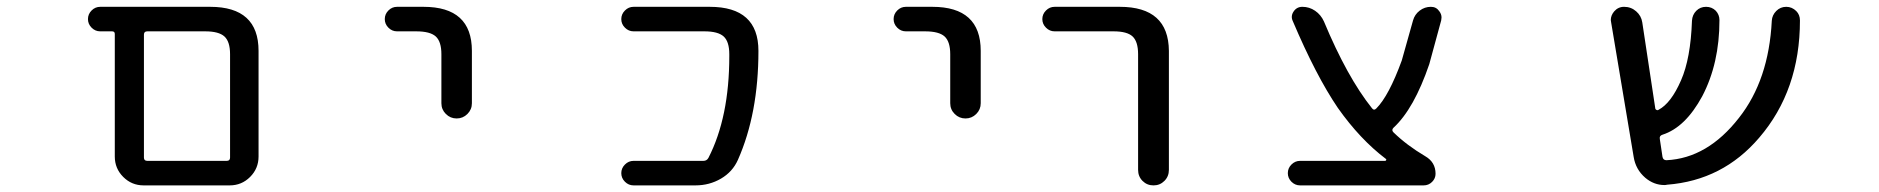

<svg xmlns="http://www.w3.org/2000/svg" viewBox="-20 -567 5540 566"><path d="M403.3 -20.5Q368.2 -20.5 343.3 -45.4Q318.4 -70.3 318.4 -105.5V-466.8Q318.4 -474.6 310.5 -474.6H275.4Q260.7 -474.6 250 -485.4Q239.3 -496.1 239.3 -510.7Q239.3 -525.4 250 -536.1Q260.7 -546.9 275.4 -546.9H599.6Q742.2 -546.9 742.2 -417V-105.5Q742.2 -70.3 717.3 -45.4Q692.4 -20.5 657.2 -20.5ZM658.2 -407.2Q658.2 -444.3 641.6 -459.5Q625 -474.6 585 -474.6H414.1Q404.3 -474.6 404.3 -464.8V-102.5Q404.3 -92.8 414.1 -92.8H648.4Q658.2 -92.8 658.2 -102.5Z M1150.4 -474.6Q1135.7 -474.6 1125 -485.4Q1114.3 -496.1 1114.3 -510.7Q1114.3 -525.4 1125 -536.1Q1135.7 -546.9 1150.4 -546.9H1228.5Q1371.1 -546.9 1371.1 -417V-262.7Q1371.1 -244.1 1357.9 -231Q1344.7 -217.8 1326.2 -217.8Q1307.6 -217.8 1294.4 -231Q1281.2 -244.1 1281.2 -262.7V-407.2Q1281.2 -444.3 1264.6 -459.5Q1248 -474.6 1207 -474.6Z M2072.3 -546.9Q2215.8 -546.9 2215.8 -417Q2215.8 -232.4 2155.3 -95.7Q2139.6 -60.5 2105.5 -40.5Q2071.3 -20.5 2030.3 -20.5H1847.7Q1833 -20.5 1822.3 -31.2Q1811.5 -42 1811.5 -56.6Q1811.5 -71.3 1822.3 -82Q1833 -92.8 1847.7 -92.8H2053.7Q2063.5 -92.8 2068.4 -101.6Q2129.9 -221.7 2129.9 -401.4Q2129.9 -404.3 2129.9 -407.2Q2129.9 -444.3 2113.3 -459.5Q2096.7 -474.6 2056.6 -474.6H1847.7Q1833 -474.6 1822.3 -485.4Q1811.5 -496.1 1811.5 -510.7Q1811.5 -525.4 1822.3 -536.1Q1833 -546.9 1847.7 -546.9Z M2650.4 -474.6Q2635.7 -474.6 2625 -485.4Q2614.3 -496.1 2614.3 -510.7Q2614.3 -525.4 2625 -536.1Q2635.7 -546.9 2650.4 -546.9H2728.5Q2871.1 -546.9 2871.1 -417V-262.7Q2871.1 -244.1 2857.9 -231Q2844.7 -217.8 2826.2 -217.8Q2807.6 -217.8 2794.4 -231Q2781.2 -244.1 2781.2 -262.7V-407.2Q2781.2 -444.3 2764.6 -459.5Q2748 -474.6 2707 -474.6Z M3088.9 -474.6Q3074.2 -474.6 3063.5 -485.4Q3052.7 -496.1 3052.7 -510.7Q3052.7 -525.4 3063.5 -536.1Q3074.2 -546.9 3088.9 -546.9H3281.2Q3424.8 -546.9 3425.8 -417V-66.4Q3425.8 -46.9 3412.6 -33.7Q3399.4 -20.5 3380.4 -20.5Q3361.3 -20.5 3348.1 -33.7Q3335 -46.9 3335 -66.4V-407.2Q3335 -444.3 3318.8 -459.5Q3302.7 -474.6 3262.7 -474.6Z M4063.5 -92.8Q4065.4 -92.8 4066.4 -95.2Q4067.4 -97.7 4065.4 -98.6Q3989.3 -156.2 3923.8 -249Q3859.4 -343.8 3791 -504.9Q3784.2 -519.5 3793.5 -533.2Q3802.7 -546.9 3819.3 -546.9Q3839.8 -546.9 3856.9 -535.2Q3874 -523.4 3882.8 -503.9Q3951.2 -339.8 4024.4 -248Q4030.3 -240.2 4037.1 -247.1Q4074.2 -284.2 4112.3 -388.7L4145.5 -506.8Q4150.4 -524.4 4165 -535.6Q4179.7 -546.9 4198.2 -546.9Q4213.9 -546.9 4222.7 -534.2Q4229.5 -525.4 4229.5 -515.6Q4229.5 -511.7 4228.5 -506.8L4193.4 -377.9Q4148.4 -246.1 4087.9 -190.4Q4081.1 -183.6 4087.9 -176.8Q4127 -138.7 4181.6 -106.4Q4211.9 -88.9 4211.9 -54.7Q4211.9 -41 4201.7 -30.8Q4191.4 -20.5 4176.8 -20.5H3812.5Q3797.9 -20.5 3787.1 -31.2Q3776.4 -42 3776.4 -56.6Q3776.4 -71.3 3787.1 -82Q3797.9 -92.8 3812.5 -92.8Z M5275.4 -534.2Q5286.1 -523.4 5286.1 -506.8Q5286.1 -300.8 5166 -161.1Q5058.6 -35.2 4894.5 -22.5Q4890.6 -21.5 4886.7 -21.5Q4855.5 -21.5 4830.1 -43Q4801.8 -67.4 4795.9 -104.5L4729.5 -501Q4728.5 -504.9 4728.5 -507.8Q4728.5 -521.5 4738.3 -533.2Q4750 -546.9 4767.6 -546.9Q4788.1 -546.9 4803.2 -533.7Q4818.4 -520.5 4821.3 -501L4859.4 -249Q4859.4 -245.1 4862.8 -243.2Q4866.2 -241.2 4869.1 -243.2Q4906.2 -262.7 4935.5 -330.1Q4963.9 -394.5 4967.8 -505.9Q4968.8 -523.4 4980.5 -535.2Q4992.2 -546.9 5009.3 -546.9Q5026.4 -546.9 5038.1 -535.2Q5048.8 -523.4 5048.8 -507.8Q5048.8 -379.9 4998 -283.2Q4948.2 -191.4 4880.9 -169.9Q4871.1 -167 4873 -157.2L4880.9 -104.5Q4882.8 -94.7 4892.6 -94.7Q5013.7 -100.6 5106.4 -219.7Q5194.3 -331.1 5203.1 -505.9Q5204.1 -522.5 5216.3 -534.7Q5228.5 -546.9 5245.6 -546.9Q5262.7 -546.9 5275.4 -534.2Z"/></svg>

Font: Rounded-X Mgen+ 1m regular
Style: Regular
Weight: 400
Designer: [Source Han Sans]
Ryoko NISHIZUKA  (kana & ideographs); Paul D. Hunt (Latin, Greek & Cyrillic); Wenlong ZHANG  (bopomofo
Version: Version 1.059.20150602